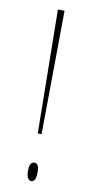

<svg xmlns="http://www.w3.org/2000/svg" viewBox="-84 -752 401 795"><g transform="rotate(10 116.5 -354.5)"><path d="M100 -194 93 -714H121L116 -194ZM107 5Q100 5 93.5 -3.5Q87 -12 87 -35Q87 -58 93.5 -65.5Q100 -73 107 -73Q116 -73 121.5 -65.5Q127 -58 127 -35Q127 -12 121.5 -3.5Q116 5 107 5Z"/></g></svg>

Font: Noto Serif Display Condensed Thin
Style: Regular
Weight: 100
Width: 3
Designer: Monotype Design Team
Foundry: Monotype Imaging Inc.
Version: Version 2.009